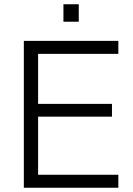

<svg xmlns="http://www.w3.org/2000/svg" viewBox="-20 -882 626 902"><path d="M92 0V-690H536V-629H159V-394H506V-334H159V-61H536V0ZM278 -780V-862H350V-780Z"/></svg>

Font: Oxanium ExtraLight Light
Style: Regular
Weight: 300
Version: Version 2.000